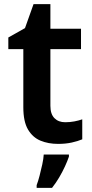

<svg xmlns="http://www.w3.org/2000/svg" viewBox="-20 -681 441 922"><path d="M293 -94Q316 -94 337 -98Q358 -102 375 -108V-12Q354 -3 324.5 3.5Q295 10 259 10Q212 10 174.5 -5.5Q137 -21 114.5 -59Q92 -97 92 -166V-445H20V-501L100 -546L141 -661H222V-543H369V-445H222V-173Q222 -133 241.5 -113.5Q261 -94 293 -94ZM311 71Q304 92 292 118Q280 144 264.5 170.5Q249 197 230 221H156V208Q163 190 170 163Q177 136 183 108.5Q189 81 190 61H311Z"/></svg>

Font: Noto Sans Syriac Eastern SemiBold
Style: Regular
Weight: 600
Designer: Patrick Giasson and the Monotype Design Team
Foundry: Monotype Imaging Inc.
Version: Version 3.001